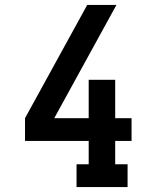

<svg xmlns="http://www.w3.org/2000/svg" viewBox="-20 -755 640 775"><path d="M289 0V-92H338V-186H81V-278L332 -735H450L199 -278H338V-433H445V-278H511V-186H445V-92H495V0Z"/></svg>

Font: Iosevka Curly Slab SmBdEx
Style: Regular
Weight: 600
Width: 7
Monospace: yes
Designer: Belleve Invis
Foundry: Belleve Invis
Version: Version 11.1.0; ttfautohint (v1.8.3)